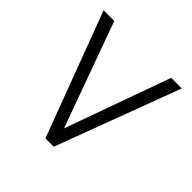

<svg xmlns="http://www.w3.org/2000/svg" viewBox="-145 -649 770 770"><g transform="rotate(45 240.5 -264.0)"><path d="M18.6 -528.3 216.8 0H264.2L461.9 -528.3H401.9L241.2 -81.1L79.1 -528.3Z"/></g></svg>

Font: Vazirmatn ExtraLight
Style: Regular
Weight: 200
Designer: Saber Rastikerdar
Foundry: Saber Rastikerdar
Version: Version 33.003